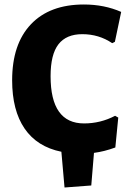

<svg xmlns="http://www.w3.org/2000/svg" viewBox="-20 -674 588 854"><path d="M267 160 253 1Q145 -21 89.5 -102Q34 -183 34 -317Q34 -478 117.5 -566Q201 -654 353 -654Q444 -654 519 -621L491 -488L479 -482Q420 -522 346 -522Q275 -522 240 -477Q205 -432 205 -335Q205 -125 354 -125Q427 -125 492 -159L506 -151L493 -18Q444 0 398 6L386 151Z"/></svg>

Font: Alegreya Sans ExtraBold
Style: Regular
Weight: 800
Designer: Juan Pablo del Peral
Foundry: Huerta Tipografica
Version: Version 2.007